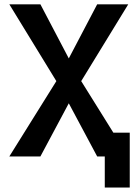

<svg xmlns="http://www.w3.org/2000/svg" viewBox="-20 -713 626 875"><path d="M22.5 0 236.8 -343.3 22.5 -693.4H164.1L293.5 -446.8L422.9 -693.4H564.5L350.1 -343.3L496.6 -108.4H571.3V141.6H457.5V0H422.9L293.5 -242.2L164.1 0Z"/></svg>

Font: Caskaydia Cove SemiBold
Style: Regular
Weight: 600
Monospace: yes
Designer: Aaron Bell
Foundry: Saja Typeworks
Version: Version 4.300; ttfautohint (v1.8.3)